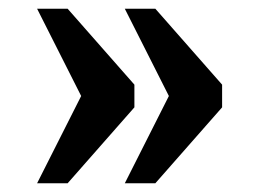

<svg xmlns="http://www.w3.org/2000/svg" viewBox="-20 -490 594 440"><path d="M266 -70 367 -270 266 -470H336L489 -296V-244L336 -70ZM65 -70 166 -270 65 -470H135L288 -296V-244L135 -70Z"/></svg>

Font: Noto Serif Tamil
Style: Bold
Weight: 700
Designer: Indian Type Foundry, Tom Grace, and the Monotype Design Team
Foundry: Monotype Imaging Inc.
Version: Version 2.003